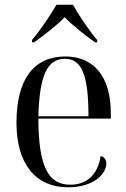

<svg xmlns="http://www.w3.org/2000/svg" viewBox="-20 -786 537 816"><path d="M116 -616V-606H125C163 -634 222 -678 255 -713C283 -682 352 -628 384 -606H393V-616C358 -657 315 -721 290 -766H220C194 -721 151 -657 116 -616ZM270 10C380 10 432 -49 432 -91C432 -106 423 -120 408 -123C395 -41 347 -1 279 -1C184 -1 144 -79 143 -282H451V-304C451 -461 379 -546 257 -546C125 -546 50 -451 50 -264C50 -91 130 10 270 10ZM356 -292H143C148 -467 181 -536 256 -536C328 -536 356 -466 356 -292Z"/></svg>

Font: Noto Serif Display SemiCondensed
Style: Regular
Weight: 400
Width: 4
Designer: Monotype Design Team
Foundry: Monotype Imaging Inc.
Version: Version 2.009